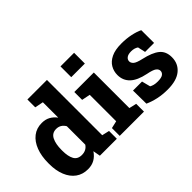

<svg xmlns="http://www.w3.org/2000/svg" viewBox="-93 -1180 1607 1607"><g transform="rotate(-45 710.5 -376.0)"><path d="M231 10.3Q168.5 10.3 123.8 -22.2Q79.1 -54.7 55.2 -113.5Q31.2 -172.4 31.2 -251V-261.2Q31.2 -344.2 55.2 -406.5Q79.1 -468.8 123.5 -503.4Q168 -538.1 230 -538.1Q272.9 -538.1 304.4 -520.8Q335.9 -503.4 359.4 -471.7V-653.8L284.2 -668.9V-761.7H515.6V-107.4L581.1 -92.3V0H380.4L368.7 -64.9Q344.2 -28.3 310.5 -9Q276.9 10.3 231 10.3ZM278.8 -110.4Q332 -110.4 359.4 -151.9V-370.1Q331.5 -417.5 279.8 -417.5Q230.5 -417.5 209 -374.3Q187.5 -331.1 187.5 -261.2V-251Q187.5 -185.1 208 -147.7Q228.5 -110.4 278.8 -110.4Z M615.2 0V-92.3L680.7 -107.4V-420.4L606 -435.5V-528.3H836.9V-107.4L902.3 -92.3V0ZM675.8 -634.3V-761.7H836.9V-634.3Z M1174.3 10.3Q1113.8 10.3 1061.3 -1Q1008.8 -12.2 963.9 -32.7L961.9 -189.5H1068.8L1088.4 -113.3Q1102.1 -105.5 1119.9 -100.8Q1137.7 -96.2 1162.1 -96.2Q1206.5 -96.2 1224.4 -109.6Q1242.2 -123 1242.2 -143.6Q1242.2 -163.1 1222.7 -178.5Q1203.1 -193.8 1143.1 -205.6Q1049.8 -224.6 1005.6 -266.8Q961.4 -309.1 961.4 -374Q961.4 -418 982.9 -455.1Q1004.4 -492.2 1050.5 -514.6Q1096.7 -537.1 1170.9 -537.1Q1231 -537.1 1282.5 -526.1Q1334 -515.1 1368.2 -498L1368.7 -346.7H1262.2L1247.1 -415Q1221.7 -433.1 1182.6 -433.1Q1147.5 -433.1 1129.6 -419.4Q1111.8 -405.8 1111.8 -384.8Q1111.8 -366.2 1129.2 -350.1Q1146.5 -334 1205.1 -320.8Q1299.3 -299.8 1344.7 -263.2Q1390.1 -226.6 1390.1 -156.7Q1390.1 -81.1 1335.4 -35.4Q1280.8 10.3 1174.3 10.3Z"/></g></svg>

Font: Roboto Slab ExtraBold
Style: Regular
Weight: 800
Designer: Google
Version: Version 2.001; ttfautohint (v1.8.3)